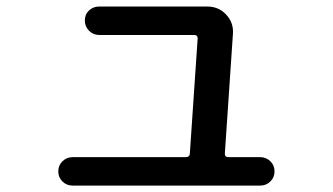

<svg xmlns="http://www.w3.org/2000/svg" viewBox="-20 -580 1040 600"><path d="M207 0Q188.5 0 175.3 -12.7Q162.1 -25.4 162.1 -44.4Q162.1 -63.5 175.3 -76.2Q188.5 -88.9 207 -88.9H560.5Q572.3 -88.9 573.2 -99.6L597.7 -460Q597.7 -470.7 586.9 -470.7H290Q271.5 -470.7 258.3 -483.9Q245.1 -497.1 245.1 -516.1Q245.1 -535.2 258.3 -547.4Q271.5 -559.6 290 -559.6H627.9Q663.1 -559.6 686.5 -534.7Q710 -509.8 708 -475.6L682.6 -99.6Q682.6 -88.9 694.3 -88.9H793Q811.5 -88.9 824.7 -76.2Q837.9 -63.5 837.9 -44.4Q837.9 -25.4 824.7 -12.7Q811.5 0 793 0Z"/></svg>

Font: Rounded-X Mgen+ 1m medium
Style: Regular
Weight: 500
Designer: [Source Han Sans]
Ryoko NISHIZUKA  (kana & ideographs); Paul D. Hunt (Latin, Greek & Cyrillic); Wenlong ZHANG  (bopomofo
Version: Version 1.059.20150602